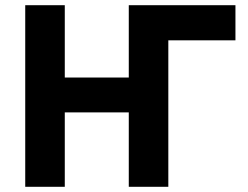

<svg xmlns="http://www.w3.org/2000/svg" viewBox="-20 -718 952 738"><path d="M77 0H229V-286H475V0H627V-563H885V-698H475V-420H229V-698H77Z"/></svg>

Font: LVC Sans
Style: Bold
Weight: 700
Designer: Mike Abbink, Paul van der Laan, Pieter van Rosmalen
Foundry: Bold Monday
Version: Version 3.0